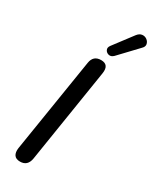

<svg xmlns="http://www.w3.org/2000/svg" viewBox="-241 -1008 863 1074"><g transform="rotate(30 191.0 -471.0)"><path d="M97 7Q70 7 59 -9Q48 -25 52 -54L149 -661Q157 -712 207 -712Q260 -712 250 -651L154 -45Q145 7 97 7ZM260 -770Q245 -755 229 -758.5Q213 -762 206 -776Q199 -790 211 -806L304 -929Q318 -947 335 -949Q352 -951 365.5 -941Q379 -931 382 -915.5Q385 -900 369 -885Z"/></g></svg>

Font: Nunito SemiBold
Style: Italic
Weight: 600
Italic angle: -9°
Designer: Vernon Adams
Foundry: Vernon Adams
Version: Version 3.601; ttfautohint (v1.8.2.53-6de2)